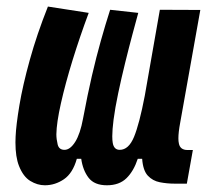

<svg xmlns="http://www.w3.org/2000/svg" viewBox="-20 -547 626 577"><path d="M114.7 9.8Q92.3 9.8 71 -3.2Q49.8 -16.1 37.1 -48.3Q26.4 -75.2 26.4 -119.1Q26.4 -127.4 26.9 -136.7Q28.3 -170.4 38.3 -230.5Q48.3 -290.5 69.6 -367.2Q90.8 -443.8 124 -527.3L246.6 -508.3Q220.2 -437.5 198.2 -366.5Q176.3 -295.4 163.1 -236.6Q149.9 -177.7 149.4 -143.6Q149.4 -128.9 153.3 -112.8Q157.2 -96.7 173.8 -96.7Q190.9 -96.7 206.1 -120.8Q221.2 -145 229.5 -190.4Q243.2 -263.2 256.3 -319.8Q269.5 -376.5 283 -424.3Q296.4 -472.2 311 -517.6L395.5 -508.3Q389.2 -484.9 378.4 -445.1Q367.7 -405.3 356.2 -358.6Q344.7 -312 335.2 -266.8Q325.7 -221.7 321.3 -187.5Q317.4 -156.7 317.4 -137.7Q317.4 -125.5 318.8 -117.7Q322.3 -96.7 339.8 -96.7Q366.7 -96.7 382.8 -135.7Q398.9 -174.8 415 -258.8L460.4 -517.6L582 -517.1L521.5 -178.2Q516.1 -149.4 516.1 -131.3Q516.1 -122.1 517.6 -115.7Q521.5 -96.2 543.5 -96.2H559.6L541.5 4.9H504.4Q481.9 4.9 460.4 0.7Q439 -3.4 424.3 -19Q409.7 -34.7 407.2 -69.8H394Q381.8 -32.7 360.1 -11.5Q338.4 9.8 301.3 9.8Q263.7 9.8 246.3 -12.7Q229 -35.2 224.1 -69.8H210.9Q198.7 -26.4 172.1 -8.3Q145.5 9.8 114.7 9.8Z"/></svg>

Font: CaskaydiaCove NFP SemiBold
Style: Italic
Weight: 600
Italic angle: -10°
Designer: Aaron Bell
Foundry: Saja Typeworks
Version: Version 2111.001; VTT 6.35;Nerd Fonts 3.1.1